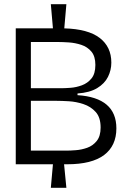

<svg xmlns="http://www.w3.org/2000/svg" viewBox="-20 -788 605 914"><path d="M55 -6V-653H232L222 -768H296L286 -653Q399 -650 454.5 -607.5Q510 -565 510 -490Q510 -454 494 -422Q478 -390 442.5 -368.5Q407 -347 349 -343V-335Q534 -323 534 -177Q534 -94 475.5 -50Q417 -6 300 -6H285L296 106H222L232 -6ZM127 -368H271Q288 -368 315.5 -370Q343 -372 370 -382Q397 -392 415.5 -414.5Q434 -437 434 -479Q434 -520 415 -542.5Q396 -565 367 -574.5Q338 -584 308.5 -586Q279 -588 258 -588H127ZM127 -71H298Q314 -71 341 -73Q368 -75 395 -84.5Q422 -94 440.5 -117Q459 -140 459 -181Q459 -229 435.5 -255Q412 -281 377 -292.5Q342 -304 307.5 -306Q273 -308 251 -308H127Z"/></svg>

Font: Bricolage Grotesque 48pt Light
Style: Regular
Weight: 300
Designer: Mathieu Triay
Foundry: Atelier Triay
Version: Version 1.000; ttfautohint (v1.8.4.7-5d5b);gftools[0.9.32]